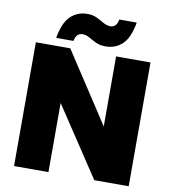

<svg xmlns="http://www.w3.org/2000/svg" viewBox="-97 -995 958 1077"><g transform="rotate(10 382.5 -456.0)"><path d="M709 -705V0H513L252 -394V0H56V-705H252L513 -306V-705ZM444 -750Q413 -750 389.5 -761Q366 -772 346.5 -783.5Q327 -795 307 -795Q289 -795 278 -784Q267 -773 262 -749H164Q179 -837 218 -874.5Q257 -912 314 -912Q345 -912 368.5 -900.5Q392 -889 411.5 -877.5Q431 -866 451 -866Q469 -866 480 -877.5Q491 -889 495 -912H594Q579 -824 540 -787Q501 -750 444 -750Z"/></g></svg>

Font: Parkinsans ExtraBold
Style: Regular
Weight: 800
Designer: Red Stone, Indian Type Foundry
Foundry: Indian Type Foundry
Version: Version 1.000